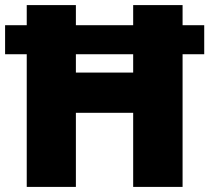

<svg xmlns="http://www.w3.org/2000/svg" viewBox="-20 -734 822 754"><path d="M85 0V-521H0V-635H85V-714H278V-635H503V-714H697V-635H782V-521H697V0H503V-291H278V0ZM278 -449H503V-521H278Z"/></svg>

Font: Noto Sans Armenian Black
Style: Regular
Weight: 900
Version: Version 2.007